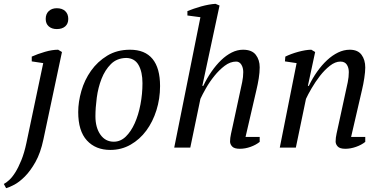

<svg xmlns="http://www.w3.org/2000/svg" viewBox="-93 -772 1992 1004"><path d="M133 -442 73 -451V-476Q104 -490 142 -501Q180 -512 211 -512L231 -500L134 -43Q119 28 92.5 75Q66 122 37 151Q8 180 -18.5 194Q-45 208 -61 212L-73 190Q-61 184 -45 169.5Q-29 155 -13 129.5Q3 104 18.5 66Q34 28 45 -24ZM146 -673Q146 -699 162 -714Q178 -729 204 -729Q232 -729 248 -714Q264 -699 264 -673Q264 -648 248 -634Q232 -620 204 -620Q178 -620 162 -634Q146 -648 146 -673Z M567 -469Q518 -468 487 -437Q456 -406 438 -360Q420 -314 413 -261Q406 -208 406 -164Q406 -105 432 -68Q458 -31 502 -31Q537 -31 564.5 -57.5Q592 -84 611.5 -127.5Q631 -171 641.5 -226Q652 -281 652 -337Q652 -396 631.5 -432Q611 -468 567 -469ZM316 -186Q316 -239 332.5 -296.5Q349 -354 383 -402Q417 -450 468 -481Q519 -512 587 -512Q665 -512 704.5 -464Q744 -416 744 -322Q744 -256 725 -195.5Q706 -135 672 -89Q638 -43 590 -15.5Q542 12 484 12Q407 12 361.5 -37.5Q316 -87 316 -186Z M887 -691V-714Q902 -720 920.5 -726.5Q939 -733 959 -738.5Q979 -744 998 -747.5Q1017 -751 1034 -752L1055 -743L965 -323H970Q989 -363 1013 -397.5Q1037 -432 1063.5 -457.5Q1090 -483 1119 -497.5Q1148 -512 1178 -512Q1224 -512 1244.5 -485.5Q1265 -459 1265 -420Q1265 -393 1260 -362Q1255 -331 1248 -302L1191 -56H1265V-30Q1245 -14 1217 -4Q1189 6 1161 6Q1132 6 1121 -6Q1110 -18 1110 -32Q1110 -50 1115 -72.5Q1120 -95 1125 -118L1161 -285Q1168 -316 1173.5 -343Q1179 -370 1179 -395Q1179 -418 1169 -434Q1159 -450 1142 -450Q1111 -450 1082 -428Q1053 -406 1028 -375Q1003 -344 984 -310.5Q965 -277 955 -255L902 0H818L955 -682Z M1713 -285Q1720 -316 1725.5 -342.5Q1731 -369 1731 -395Q1731 -418 1720.5 -434Q1710 -450 1687 -450Q1660 -450 1632 -428Q1604 -406 1580 -375Q1556 -344 1536.5 -310.5Q1517 -277 1507 -255L1454 0H1370L1458 -442L1397 -451L1399 -476Q1413 -483 1430.5 -489.5Q1448 -496 1466.5 -501Q1485 -506 1502.5 -509Q1520 -512 1535 -512L1555 -500L1517 -323H1522Q1541 -363 1565.5 -397.5Q1590 -432 1617.5 -457.5Q1645 -483 1675 -497.5Q1705 -512 1736 -512Q1778 -512 1797.5 -485.5Q1817 -459 1817 -419Q1817 -397 1812 -364Q1807 -331 1800 -302L1743 -56H1817V-30Q1797 -14 1768.5 -4Q1740 6 1713 6Q1684 6 1673 -6Q1662 -18 1662 -32Q1662 -51 1667 -73.5Q1672 -96 1677 -119Z"/></svg>

Font: PTSerif
Style: Italic
Weight: 400
Italic angle: -12°
Designer: A.Korolkova, O.Umpeleva, V.Yefimov
Foundry: ParaType Ltd
Version: Version 1.000W OFL; ttfautohint (v1.2) -l 8 -r 50 -G 200 -x 